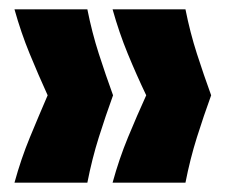

<svg xmlns="http://www.w3.org/2000/svg" viewBox="-20 -470 484 411"><path d="M377 -79H221Q235 -130 254 -176Q273 -222 293 -266Q272 -310 253.5 -355Q235 -400 221 -450H377Q387 -400 401.5 -355Q416 -310 432 -266Q416 -222 401.5 -176Q387 -130 377 -79ZM167 -79H11Q25 -130 44 -176Q63 -222 82 -266Q62 -310 43.5 -355Q25 -400 11 -450H167Q177 -400 191.5 -355Q206 -310 222 -266Q206 -222 191.5 -176Q177 -130 167 -79Z"/></svg>

Font: Bricolage Grotesque 48pt Condensed ExtraBold
Style: Regular
Weight: 800
Width: 3
Designer: Mathieu Triay
Foundry: Atelier Triay
Version: Version 1.001;gftools[0.9.33.dev8+g029e19f]